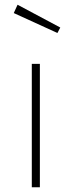

<svg xmlns="http://www.w3.org/2000/svg" viewBox="-20 -789 301 809"><path d="M148 0H114V-520H148ZM234 -673 222 -650 38 -734 54 -769Z"/></svg>

Font: FiraSans
Style: Regular
Weight: 200
Designer: Carrois Corporate & Edenspiekermann AG
Foundry: Carrois Corporate GbR & Edenspiekermann AG
Version: Version 3.106;PS 003.106;hotconv 1.0.70;makeotf.lib2.5.58329